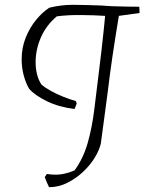

<svg xmlns="http://www.w3.org/2000/svg" viewBox="-20 -668 610 798"><path d="M184 110Q173 88 166 68L175 55Q191 58 212 58Q232 58 253.5 52.5Q275 47 290 40Q326 -9 344.5 -74Q363 -139 372 -214Q382 -297 389.5 -356.5Q397 -416 402 -460Q407 -504 410.5 -537.5Q414 -571 417 -602Q373 -605 316.5 -605.5Q260 -606 216 -600Q172 -563 150 -512.5Q128 -462 128 -409Q128 -385 133.5 -361Q139 -337 152 -317Q165 -305 190 -291Q215 -277 244 -265.5Q273 -254 295 -248L299 -238L290 -215Q225 -223 175.5 -247Q126 -271 101 -299Q87 -323 78.5 -355Q70 -387 70 -421Q70 -470 87 -512Q104 -554 130.5 -586Q157 -618 185 -636Q234 -648 283 -648Q306 -648 342.5 -647Q379 -646 404 -645Q423 -643 452 -642Q481 -641 510.5 -640.5Q540 -640 559 -640L560 -614L474 -602Q459 -512 447.5 -434Q436 -356 428 -288Q421 -237 414 -182.5Q407 -128 399 -71Q393 -45 374.5 -14Q356 17 326.5 45Q297 73 260.5 91.5Q224 110 184 110Z"/></svg>

Font: Labrada Lght
Style: Italic
Weight: 300
Italic angle: -7°
Designer: Mercedes Jáuregui
Foundry: Omnibus-Type Team
Version: Version 1.000; ttfautohint (v1.8.4.7-5d5b)